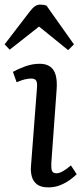

<svg xmlns="http://www.w3.org/2000/svg" viewBox="-41 -797 359 831"><path d="M119 -416Q121 -439 115.5 -448Q110 -457 94 -457Q81 -457 66.5 -453.5Q52 -450 31 -441L15 -486Q34 -497 66 -509Q98 -521 131 -521Q158 -521 175.5 -509Q193 -497 200 -472Q207 -447 204 -408L181 -90Q180 -68 184 -57.5Q188 -47 204 -47Q215 -47 230.5 -55.5Q246 -64 266 -81L291 -43Q281 -33 263 -19.5Q245 -6 221 4Q197 14 168 14Q137 14 120 1.5Q103 -11 97 -32Q91 -53 93 -77ZM279 -605 254 -580 128 -682 1 -582 -21 -605 87 -746Q100 -763 110.5 -770Q121 -777 132 -777Q141 -777 147 -776Q153 -775 160 -773Z"/></svg>

Font: Literata
Style: Italic
Weight: 400
Italic angle: -2°
Designer: Latin by Veronika Burian and Jose Scaglione. Greek by Irene Vlachou. Cyrillic by Vera Evstafieva
Foundry: TypeTogether
Version: Version 3.103;gftools[0.9.29]